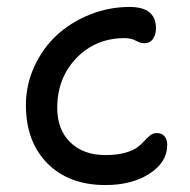

<svg xmlns="http://www.w3.org/2000/svg" viewBox="-20 -536 544 550"><path d="M282.2 -5.9Q177.2 -5.9 115.7 -68.1Q54.2 -130.4 54.2 -234.9Q54.2 -292.5 78.1 -345Q102.1 -397.5 142.3 -434.8Q182.6 -472.2 237.3 -494.1Q292 -516.1 351.1 -516.1Q426.8 -516.1 426.8 -455.1Q426.8 -436.5 418 -424.3Q409.2 -412.1 393.1 -412.1Q382.8 -412.1 369.1 -419.4Q355.5 -426.8 336.9 -426.8Q254.4 -426.8 199.2 -369.9Q144 -313 144 -227.1Q144 -164.6 181.4 -128.2Q218.8 -91.8 282.2 -91.8Q314.9 -91.8 338.4 -98.4Q361.8 -105 373.5 -114Q385.3 -123 393.6 -132.3Q401.9 -141.6 410.2 -148.2Q418.5 -154.8 429.2 -154.8Q443.4 -154.8 451.2 -145.8Q459 -136.7 459 -121.1Q459 -71.3 408.4 -38.6Q357.9 -5.9 282.2 -5.9Z"/></svg>

Font: Shantell Sans Bouncy
Style: Regular
Weight: 400
Designer: Stephen Nixon, Anya Danilova, Shantell Martin
Foundry: Arrow Type
Version: Version 1.006;[9816181b4]